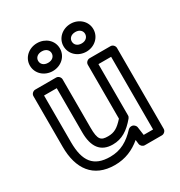

<svg xmlns="http://www.w3.org/2000/svg" viewBox="-178 -847 947 1009"><g transform="rotate(-30 296.0 -343.0)"><path d="M87 -183V-466H164V-198C164 -111 198 -62 272 -62C328 -62 369 -89 411 -139C415 -144 417 -149 417 -155V-466H494V-25H437L430 -75C428 -87 417 -97 405 -97H402C395 -97 388 -93 384 -89C339 -41 293 -13 228 -13C128 -13 87 -67 87 -183ZM37 -183C37 -51 97 37 228 37C292 37 343 14 387 -23L390 3C392 15 403 25 415 25H519C530 25 544 15 544 0V-491C544 -502 534 -516 519 -516H392C381 -516 367 -506 367 -491V-164C332 -125 309 -112 272 -112C229 -112 214 -123 214 -198V-491C214 -502 204 -516 189 -516H62C51 -516 37 -506 37 -491ZM192 -604C165 -604 151 -620 151 -639C151 -657 165 -673 192 -673C219 -673 233 -656 233 -639C233 -620 219 -604 192 -604ZM192 -554C242 -554 283 -590 283 -639C283 -688 242 -723 192 -723C142 -723 101 -687 101 -639C101 -590 142 -554 192 -554ZM396 -604C369 -604 355 -620 355 -639C355 -657 369 -673 396 -673C422 -673 436 -657 436 -639C436 -620 421 -604 396 -604ZM396 -554C445 -554 486 -590 486 -639C486 -687 445 -723 396 -723C346 -723 305 -687 305 -639C305 -590 346 -554 396 -554Z"/></g></svg>

Font: Falling Sky
Style: ExtOu
Weight: 400
Designer: Paul D. Hunt
Foundry: Adobe Systems Incorporated
Version: Version 1.02